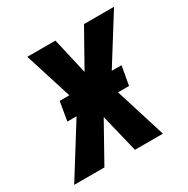

<svg xmlns="http://www.w3.org/2000/svg" viewBox="-158 -641 740 755"><g transform="rotate(-30 212.0 -264.0)"><path d="M189 -528.3 226.6 -364.3 318.8 -528.3H455.1L289.6 -263.7L372.1 0H245.1L203.1 -172.9L106.4 0H-30.8L141.1 -275.4L61.5 -528.3ZM365.7 -314.5 350.6 -229H70.3L85 -314.5Z"/></g></svg>

Font: Roboto Condensed SemiBold
Style: Italic
Weight: 600
Italic angle: -12°
Designer: Christian Robertson
Foundry: Google
Version: Version 3.008; 2023